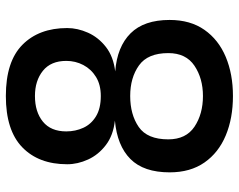

<svg xmlns="http://www.w3.org/2000/svg" viewBox="-98 -684 797 640"><g transform="rotate(-90 300.0 -363.5)"><path d="M300.5 15Q226.5 15 169 -9Q111.5 -33 78.8 -80Q46 -127 46 -196Q46 -282.5 90.5 -326.8Q135 -371 218.5 -378.5Q169 -384 136.8 -408.8Q104.5 -433.5 88.8 -468Q73 -502.5 73 -537.5Q73 -632.5 129.5 -687.2Q186 -742 300.5 -742Q415.5 -742 471.2 -686.8Q527 -631.5 527 -537.5Q527 -503 511.5 -468.2Q496 -433.5 464 -408.5Q432 -383.5 382.5 -377.5Q465 -371 509.5 -326.2Q554 -281.5 554 -196Q554 -127 521 -80Q488 -33 430.8 -9Q373.5 15 300.5 15ZM300.5 -85Q359 -85 401.2 -113.2Q443.5 -141.5 443.5 -200.5Q443.5 -269 402.5 -298.2Q361.5 -327.5 300.5 -327.5Q238.5 -327.5 197.2 -299Q156 -270.5 156 -200.5Q156 -141.5 198.2 -113.2Q240.5 -85 300.5 -85ZM300.5 -425.5Q338 -425.5 364 -441.5Q390 -457.5 403.8 -483.8Q417.5 -510 417.5 -540.5Q417.5 -592 384.5 -618.5Q351.5 -645 300.5 -645Q247.5 -645 215 -618.5Q182.5 -592 182.5 -540.5Q182.5 -510 194.5 -483.8Q206.5 -457.5 232.8 -441.5Q259 -425.5 300.5 -425.5Z"/></g></svg>

Font: Spline Sans Mono Medium
Style: Regular
Weight: 500
Monospace: yes
Version: Version 1.004